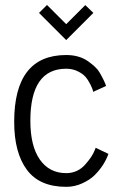

<svg xmlns="http://www.w3.org/2000/svg" viewBox="-20 -740 492 766"><path d="M135.7 -688.5 167.5 -720.2 244.1 -643.6 320.3 -719.7 352.5 -688.5 244.1 -580.1ZM36.6 -253.9Q36.6 -520.5 244.1 -520.5Q295.4 -520.5 330.6 -496.1Q365.2 -471.7 376.5 -452.1Q396 -418.9 403.3 -397L351.6 -373.5Q350.6 -383.3 341.1 -402.3Q331.5 -421.4 320.8 -433.6Q310.1 -445.8 289.8 -455.8Q269.5 -465.8 244.1 -465.8Q101.1 -465.8 101.1 -258.3Q101.1 -157.7 138.9 -103.5Q176.8 -49.3 244.1 -49.3Q290.5 -49.3 321.3 -85Q348.1 -115.7 357.4 -139.6L361.8 -150.4L412.6 -126Q395.5 -78.6 356.4 -40Q338.9 -22.9 308.6 -8.8Q278.3 5.4 244.1 5.4Q137.7 5.4 87.2 -62.7Q36.6 -130.9 36.6 -253.9Z"/></svg>

Font: News Cycle
Style: Regular
Weight: 500
Version: Version 0.5.2